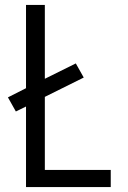

<svg xmlns="http://www.w3.org/2000/svg" viewBox="-20 -755 515 775"><path d="M85 0V-325L44 -305L12 -362L85 -399V-735H161V-437L286 -499L318 -442L161 -364V-69H427V0Z"/></svg>

Font: Iosevka QP
Style: Regular
Weight: 400
Designer: Belleve Invis
Foundry: Belleve Invis
Version: Version 20.0.0; ttfautohint (v1.8.4)